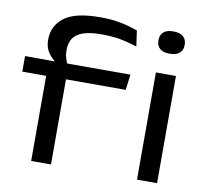

<svg xmlns="http://www.w3.org/2000/svg" viewBox="-76 -759 916 844"><g transform="rotate(10 382.0 -337.5)"><path d="M306 -675Q356 -675 396.8 -667Q437.5 -659 473.5 -645.5L483.5 -575.5Q446.5 -588 409 -595Q371.5 -602 325 -602Q271 -602 240 -590.5Q209 -579 196.5 -558Q184 -537 184 -507.5V-505.5Q184 -487 188.8 -471.8Q193.5 -456.5 199 -445L140 -442V-451.5Q122.5 -464.5 109.5 -485.5Q96.5 -506.5 96.5 -538V-539.5Q96.5 -600 145 -637.5Q193.5 -675 306 -675ZM115.5 0V-421.5H204V0ZM9 -380V-449.5L153 -449L185 -449.5H479.5L470.5 -380ZM588 0V-478.5H677.5V0ZM632.5 -570Q603.5 -570 589 -583Q574.5 -596 574.5 -619V-621Q574.5 -644 589 -656.8Q603.5 -669.5 632.5 -669.5Q662 -669.5 676.8 -656.5Q691.5 -643.5 691.5 -621V-619Q691.5 -596 676.8 -583Q662 -570 632.5 -570Z"/></g></svg>

Font: Anek Latin Expanded
Style: Regular
Weight: 400
Width: 7
Designer: Yesha Goshar
Foundry: Ek Type
Version: Version 1.003